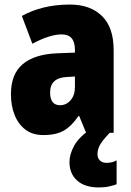

<svg xmlns="http://www.w3.org/2000/svg" viewBox="-20 -583 573 843"><path d="M287 -563Q376 -563 427.5 -513Q479 -463 479 -363V0H358L328 -73H324Q295 -30 261 -10Q227 10 170 10Q123 10 91.5 -14Q60 -38 44 -78.5Q28 -119 28 -169Q28 -258 80 -301.5Q132 -345 231 -349L309 -352V-364Q309 -432 251 -432Q199 -432 122 -391L76 -513Q119 -537 172 -550Q225 -563 287 -563ZM275 -245Q200 -242 200 -177Q200 -121 244 -121Q271 -121 290 -143Q309 -165 309 -200V-247ZM408 94Q408 111 418.5 121.5Q429 132 448 132Q461 132 472.5 129Q484 126 492 121V226Q479 231 459.5 235.5Q440 240 414 240Q353 240 319 210Q285 180 285 128Q285 95 305.5 57Q326 19 382 -19L462 0Q430 33 419 53Q408 73 408 94Z"/></svg>

Font: Noto Sans Lao Condensed Black
Style: Regular
Weight: 900
Width: 3
Designer: Monotype Design Team
Foundry: Monotype Imaging Inc.
Version: Version 2.003; ttfautohint (v1.8.4.7-5d5b)